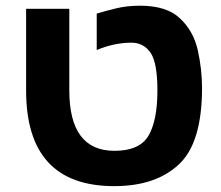

<svg xmlns="http://www.w3.org/2000/svg" viewBox="-20 -632 764 664"><path d="M375 11.7Q70.3 11.7 70.3 -319.3Q70.3 -413.1 70.3 -601.6Q107.4 -601.6 219.7 -601.6Q219.7 -531.2 219.7 -319.3Q219.7 -110.4 376 -110.4Q461.9 -110.4 493.2 -162.1Q524.4 -214.8 524.4 -319.3Q524.4 -414.1 501 -449.2Q476.6 -484.4 434.6 -484.4Q375 -484.4 314.5 -459Q314.5 -501 314.5 -585Q339.8 -592.8 378.9 -602.5Q418 -612.3 463.9 -612.3Q556.6 -612.3 602.5 -568.4Q649.4 -524.4 664.1 -458Q678.7 -391.6 678.7 -328.1Q678.7 -137.7 598.6 -63.5Q518.6 11.7 375 11.7Z"/></svg>

Font: Noto Sans Hebrew DECATHLON 
Style: Bold
Weight: 400
Designer: Monotype Design Team
Version: Version 2.000;GOOG;noto-fonts:20170220:a8a215d2e889